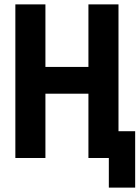

<svg xmlns="http://www.w3.org/2000/svg" viewBox="-20 -720 640 875"><path d="M520 -122H596V135H476V0H383V-293H187V0H50V-700H187V-415H383V-700H520Z"/></svg>

Font: PT Mono
Style: Bold
Weight: 700
Monospace: yes
Designer: A.Korolkova, I.Chaeva
Foundry: ParaType Ltd
Version: Version 1.000 OFL